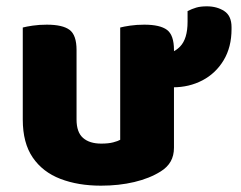

<svg xmlns="http://www.w3.org/2000/svg" viewBox="-20 -571 762 607"><path d="M52 -193V-259H222V-193Q222 -153 242.5 -135Q263 -117 300 -117Q323 -117 338 -121Q353 -125 360 -129V-259H530V-104Q530 -79 519.5 -60.5Q509 -42 488 -29Q453 -7 404.5 4.5Q356 16 299 16Q227 16 171 -5.5Q115 -27 83.5 -73Q52 -119 52 -193ZM530 -216H360V-484Q371 -487 391.5 -490Q412 -493 436 -493Q486 -493 508 -476.5Q530 -460 530 -413ZM222 -216H52V-484Q63 -487 83.5 -490Q104 -493 128 -493Q178 -493 200 -476.5Q222 -460 222 -413ZM527 -295 506 -296Q499 -307 493 -337.5Q487 -368 487 -399Q525 -399 549 -423.5Q573 -448 573 -502V-536Q587 -543 600.5 -547Q614 -551 634 -551Q666 -551 689 -536Q712 -521 712 -485V-479Q712 -422 687 -380.5Q662 -339 620 -317Q578 -295 527 -295Z"/></svg>

Font: Baloo Tamma 2 ExtraBold
Style: Regular
Weight: 800
Designer: Divya Kowshik, Shuchita Grover and Ek Type
Foundry: Ek Type
Version: Version 1.700